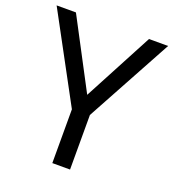

<svg xmlns="http://www.w3.org/2000/svg" viewBox="-131 -815 827 916"><g transform="rotate(20 283.0 -357.0)"><path d="M283 -363 469 -714H566L328 -277V0H238V-273L0 -714H98Z"/></g></svg>

Font: hindi15
Style: Regular
Weight: 400
Designer: Jelle Bosma - Monotype Design Team
Foundry: Monotype Imaging Inc.
Version: Version 2.006